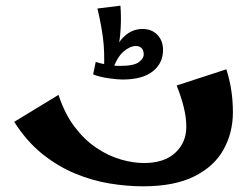

<svg xmlns="http://www.w3.org/2000/svg" viewBox="-20 -649 885 676"><path d="M484 7Q427 7 366 -3Q305 -13 244.5 -38Q184 -63 129 -107Q74 -151 30 -220L186 -315Q208 -248 243 -202Q278 -156 320 -128Q362 -100 405.5 -87.5Q449 -75 487 -75Q558 -75 597 -111Q636 -147 636 -203Q636 -235 627 -271.5Q618 -308 602 -348L777 -405Q789 -367 794.5 -330Q800 -293 800 -254Q800 -181 766.5 -121.5Q733 -62 663 -27.5Q593 7 484 7ZM411 -369Q394 -369 362 -373.5Q330 -378 308 -387L317 -431Q329 -427 352 -422Q375 -417 403 -417Q451 -417 468.5 -430Q486 -443 486 -457Q486 -471 479 -479Q472 -487 458 -487Q438 -487 415 -467.5Q392 -448 375 -399L361 -407Q374 -469 405.5 -508Q437 -547 482 -547Q514 -547 534 -526.5Q554 -506 554 -473Q554 -426 517.5 -397.5Q481 -369 411 -369ZM346 -403Q349 -467 342.5 -516Q336 -565 323 -619L404 -629Q407 -592 405 -552Q403 -512 395 -474.5Q387 -437 373 -405Z"/></svg>

Font: Marhey Light Medium
Style: Regular
Weight: 500
Version: Version 1.000